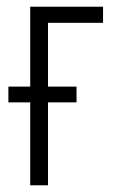

<svg xmlns="http://www.w3.org/2000/svg" viewBox="-20 -552 336 572"><path d="M287 -532H70V-294H5V-247H70V0H123V-247H208V-294H123V-484H287Z"/></svg>

Font: Noto Sans UI Condensed Light
Style: Regular
Weight: 300
Width: 3
Designer: Monotype Design Team
Foundry: Monotype Imaging Inc.
Version: Version 1.901